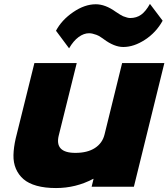

<svg xmlns="http://www.w3.org/2000/svg" viewBox="-20 -952 860 981"><path d="M819.8 -629.9 664.1 2H448.2L458 -38.1H456.1Q367.7 8.8 266.1 8.8Q209.5 8.8 167.5 -2.9Q125.5 -14.6 100.1 -36.6Q74.7 -58.6 61.3 -89.8Q47.9 -121.1 48.8 -159.9Q49.8 -198.7 60.1 -244.1L155.8 -629.9H372.1L280.8 -262.2Q256.8 -170.9 365.2 -170.9Q426.8 -170.9 465.1 -195.8Q503.4 -220.7 514.2 -265.1L604 -629.9ZM746.1 -932.1 811 -846.2Q777.8 -786.1 720.9 -749Q664.1 -711.9 609.9 -711.9Q563.5 -711.9 509.8 -752Q506.8 -753.9 499.3 -759.3Q491.7 -764.6 485.8 -768.1Q480 -771.5 473.1 -773.9Q450.7 -782.2 435.1 -782.2Q408.2 -782.2 381.6 -762.7Q355 -743.2 333 -705.1L266.1 -794.9Q294.9 -849.6 353.8 -889.9Q412.6 -930.2 469.2 -930.2Q518.1 -930.2 570.8 -892.1Q597.7 -874 608.9 -869.1Q632.3 -859.9 645 -859.9Q677.2 -859.9 700.9 -876.7Q724.6 -893.6 746.1 -932.1Z"/></svg>

Font: Sinkin Sans 900 X Black Italic
Style: Regular
Weight: 950
Italic angle: -112°
Designer: Keith Bates
Foundry: K-Type
Version: Sinkin Sans (version 1.0)  by Keith Bates   •   © 2014   www